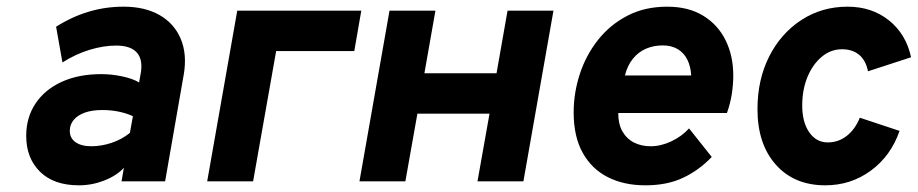

<svg xmlns="http://www.w3.org/2000/svg" viewBox="-20 -543 2748 575"><path d="M216.5 12Q141 12 99.8 -28.8Q58.5 -69.5 58.5 -136Q58.5 -191.5 86.5 -233.2Q114.5 -275 165 -298Q215.5 -321 283 -321Q314.5 -321 346.2 -314.2Q378 -307.5 396.5 -296L400.5 -318Q409.5 -362 391 -384.2Q372.5 -406.5 328 -406.5Q290 -406.5 248.2 -393.8Q206.5 -381 167 -356L148 -463Q195.5 -493 245.8 -508Q296 -523 350 -523Q414 -523 458 -497.8Q502 -472.5 521.2 -426.8Q540.5 -381 530.5 -321L474.5 0H344L351 -40.5Q329.5 -17 292.5 -2.5Q255.5 12 216.5 12ZM253.5 -105Q283.5 -105 314.2 -115.2Q345 -125.5 369 -145L378 -195Q361.5 -203 337.8 -208.2Q314 -213.5 286.5 -213.5Q256 -213.5 234.2 -205.8Q212.5 -198 200.8 -184Q189 -170 189 -151Q189 -129.5 206.2 -117.2Q223.5 -105 253.5 -105Z M600.5 0 690.5 -511H1062L1041 -390H807L738 0Z M1056.5 0 1146.5 -511H1284L1251 -323.5H1467L1500 -511H1637.5L1547.5 0H1410L1446 -202.5H1230L1194 0Z M1912.5 12Q1848.5 12 1800.2 -12.5Q1752 -37 1725 -85.5Q1698 -134 1698 -206Q1698 -265 1716.5 -321.5Q1735 -378 1771 -423.5Q1807 -469 1859 -496Q1911 -523 1978 -523Q2042 -523 2086.2 -495.8Q2130.5 -468.5 2153.2 -422Q2176 -375.5 2176 -317Q2176 -289.5 2171.5 -261Q2167 -232.5 2157 -204.5H1831.5Q1831.5 -171.5 1844 -149.5Q1856.5 -127.5 1878.5 -116.2Q1900.5 -105 1928.5 -105Q1959.5 -105 1991 -120Q2022.5 -135 2043.5 -158.5L2111.5 -73Q2074 -33.5 2026.2 -10.8Q1978.5 12 1912.5 12ZM1851.5 -317H2050Q2048.5 -344 2038.5 -364.2Q2028.5 -384.5 2009.8 -395.8Q1991 -407 1964.5 -407Q1937.5 -407 1914.8 -397.2Q1892 -387.5 1875.5 -367.2Q1859 -347 1851.5 -317Z M2451.5 12Q2358.5 12 2303.5 -49.8Q2248.5 -111.5 2248.5 -216Q2248.5 -304.5 2283.5 -373.8Q2318.5 -443 2379.8 -483Q2441 -523 2518.5 -523Q2591 -523 2642.2 -482Q2693.5 -441 2708.5 -371.5L2579.5 -329.5Q2573 -362 2553 -378.8Q2533 -395.5 2501.5 -395.5Q2468 -395.5 2441 -373Q2414 -350.5 2398.2 -312.5Q2382.5 -274.5 2382.5 -227Q2382.5 -177 2403.5 -146.8Q2424.5 -116.5 2459 -116.5Q2490.5 -116.5 2515.5 -135.8Q2540.5 -155 2555 -190.5L2674 -151Q2648 -76 2588 -32Q2528 12 2451.5 12Z"/></svg>

Font: Overpass ExtraBold
Style: Italic
Weight: 800
Italic angle: -10°
Designer: Delve Withrington, Dave Bailey, Thomas Jockin
Foundry: Delve Fonts LLC
Version: Version 4.000